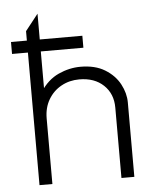

<svg xmlns="http://www.w3.org/2000/svg" viewBox="-53 -785 683 831"><g transform="rotate(-5 288.5 -370.0)"><path d="M85 0V-669L141 -740V-392L130 -401Q163 -452 210.2 -473.5Q257.5 -495 306 -495Q369.5 -495 412 -469Q454.5 -443 475.8 -403.2Q497 -363.5 497 -323V0H441V-306Q441 -366 401.5 -403.5Q362 -441 296 -441Q253 -441 217.8 -421.5Q182.5 -402 161.8 -366.8Q141 -331.5 141 -285V0ZM16 -576V-628H326V-576Z"/></g></svg>

Font: Geologica-Sharp
Style: Regular
Weight: 100
Designer: Sindre Bremnes, Frode Helland
Foundry: Monokrom Skriftforlag AS
Version: Version 1.010;gftools[0.9.28]